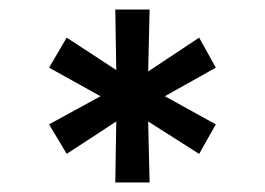

<svg xmlns="http://www.w3.org/2000/svg" viewBox="-20 -783 557 403"><path d="M224 -528 120 -460 83 -522 191 -581 83 -641 120 -704 224 -636 222 -763H294L291 -633L398 -704L433 -641L326 -581L433 -522L398 -460L291 -528L294 -400H222Z"/></svg>

Font: Be Vietnam
Style: Bold
Weight: 700
Designer: Gabriel Lam
Foundry: TypeRant
Version: Version 4.000